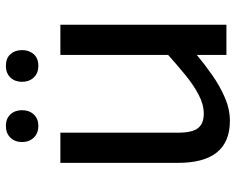

<svg xmlns="http://www.w3.org/2000/svg" viewBox="-93 -677 782 636"><g transform="rotate(-90 298.0 -359.0)"><path d="M215.5 11.5Q76.5 11.5 76.5 -160.5V-550H176.5V-160.5Q176.5 -112.5 191.8 -93.8Q207 -75 239.5 -75Q270 -75 302.2 -92Q334.5 -109 367.8 -136.2Q401 -163.5 434 -193V-550H534V0H434V-98Q403.5 -72.5 367.5 -47.2Q331.5 -22 293 -5.2Q254.5 11.5 215.5 11.5ZM199 -623Q174.5 -623 160 -638.2Q145.5 -653.5 145.5 -677Q145.5 -700.5 160 -715.5Q174.5 -730.5 199 -730.5Q223 -730.5 237 -715.5Q251 -700.5 251 -677Q251 -653.5 237 -638.2Q223 -623 199 -623ZM398 -623Q373.5 -623 359.2 -638.2Q345 -653.5 345 -677Q345 -700.5 359.2 -715.5Q373.5 -730.5 398 -730.5Q423 -730.5 436.5 -715.5Q450 -700.5 450 -677Q450 -653.5 436.5 -638.2Q423 -623 398 -623Z"/></g></svg>

Font: Junction Medium
Style: Regular
Weight: 500
Designer: Caroline Hadilaksono
Foundry: Caroline Hadilaksono, Tyler Finck, The League of Moveable Type
Version: Version 2.000; ttfautohint (v1.8.3)